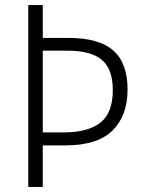

<svg xmlns="http://www.w3.org/2000/svg" viewBox="-20 -734 566 754"><path d="M481 -383Q481 -280 422 -221.5Q363 -163 236 -163H148V0H91V-714H148V-585H250Q369 -585 425 -535.5Q481 -486 481 -383ZM229 -214Q326 -214 374.5 -252.5Q423 -291 423 -380Q423 -462 380.5 -498.5Q338 -535 245 -535H148V-214Z"/></svg>

Font: Noto Sans Lao Looped SemiCondensed Light
Style: Regular
Weight: 300
Width: 4
Designer: Mark Frömberg, Ben Mitchell
Foundry: The Fontpad Ltd
Version: Version 1.002; ttfautohint (v1.8.4.7-5d5b)